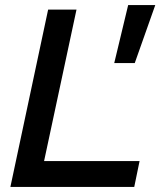

<svg xmlns="http://www.w3.org/2000/svg" viewBox="-20 -738 657 758"><path d="M21 0ZM21 0 170 -700H282L154 -102H531L510 0ZM486 -718H593L512 -489H431Z"/></svg>

Font: Rosa Sans Medium
Style: Italic
Weight: 500
Italic angle: -12°
Designer: Pentagram / MCKL
Foundry: Pentagram / MCKL
Version: Version 1.005;September 16, 2019;FontCreator 11.5.0.2425 64-